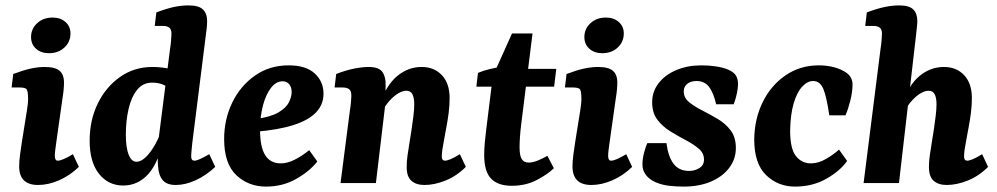

<svg xmlns="http://www.w3.org/2000/svg" viewBox="-20 -678 3692 711"><path d="M121 7Q51 7 51 -62Q51 -81 54.5 -107Q58 -133 61 -152L80 -271Q82 -286 83 -293.5Q84 -301 84 -312Q84 -344 77 -349Q70 -354 53 -354H23L29 -404Q66 -418 93.5 -424Q121 -430 146 -430Q184 -430 200.5 -416Q217 -402 217 -372Q217 -360 215.5 -344.5Q214 -329 212 -318L188 -148Q186 -134 184.5 -121.5Q183 -109 183 -101Q183 -83 194 -83Q202 -83 216 -89Q230 -95 250 -107L272 -60Q239 -28 199 -10.5Q159 7 121 7ZM161 -481Q132 -481 113.5 -497.5Q95 -514 95 -541Q95 -571 117.5 -592Q140 -613 175 -613Q204 -613 222.5 -596.5Q241 -580 241 -554Q241 -523 218.5 -502Q196 -481 161 -481Z M631 7Q597 7 582 -11.5Q567 -30 565 -65Q564 -78 564 -100Q564 -122 564 -137L610 -499Q612 -510 613.5 -527.5Q615 -545 615 -553Q615 -569 607 -575.5Q599 -582 583 -582H553L559 -632Q596 -646 623.5 -652Q651 -658 678 -658Q716 -658 731.5 -643Q747 -628 747 -600Q747 -589 745.5 -574Q744 -559 742 -546L692 -148Q691 -136 689.5 -122.5Q688 -109 688 -98Q688 -83 700 -83Q707 -83 719.5 -88.5Q732 -94 755 -107L777 -60Q743 -28 704.5 -10.5Q666 7 631 7ZM436 9Q381 9 346.5 -34.5Q312 -78 312 -157Q312 -233 342 -294.5Q372 -356 424.5 -393Q477 -430 544 -430Q576 -430 607 -423.5Q638 -417 661 -409L625 -340Q606 -354 587.5 -363Q569 -372 543 -372Q509 -372 487.5 -345Q466 -318 456 -274Q446 -230 446 -180Q446 -131 456.5 -105Q467 -79 485 -79Q498 -79 511.5 -89Q525 -99 540 -120Q555 -141 569 -172L584 -165Q569 -79 530.5 -35Q492 9 436 9Z M1049 -436Q1113 -436 1145.5 -406Q1178 -376 1178 -331Q1178 -291 1150.5 -262Q1123 -233 1067 -215Q1011 -197 925 -190L927 -237Q983 -245 1011.5 -262Q1040 -279 1050 -299.5Q1060 -320 1060 -337Q1060 -355 1051 -366Q1042 -377 1026 -377Q1002 -377 983 -352Q964 -327 953.5 -286.5Q943 -246 943 -197Q943 -134 962 -103.5Q981 -73 1020 -73Q1044 -73 1071 -86.5Q1098 -100 1125 -122L1155 -80Q1127 -44 1077 -15.5Q1027 13 965 13Q900 13 855 -29.5Q810 -72 810 -163Q810 -236 840 -298Q870 -360 924 -398Q978 -436 1049 -436Z M1552 7Q1521 7 1503.5 -8.5Q1486 -24 1486 -59Q1486 -81 1489 -101.5Q1492 -122 1496 -147Q1500 -171 1504 -197.5Q1508 -224 1511 -249Q1514 -274 1514 -292Q1514 -315 1507.5 -328.5Q1501 -342 1484 -342Q1472 -342 1456 -333Q1440 -324 1423 -305.5Q1406 -287 1392 -259L1382 -285Q1411 -364 1451.5 -397Q1492 -430 1541 -430Q1588 -430 1616.5 -399.5Q1645 -369 1645 -315Q1645 -288 1641.5 -260.5Q1638 -233 1633 -207Q1628 -181 1624 -158Q1620 -137 1618 -123Q1616 -109 1616 -98Q1616 -83 1628 -83Q1635 -83 1648.5 -88.5Q1662 -94 1683 -107L1705 -60Q1671 -26 1630 -9.5Q1589 7 1552 7ZM1241 0 1276 -271Q1278 -282 1279.5 -298.5Q1281 -315 1281 -325Q1281 -341 1273 -347.5Q1265 -354 1249 -354H1219L1225 -404Q1261 -418 1291.5 -424Q1322 -430 1345 -430Q1383 -430 1396 -411.5Q1409 -393 1408 -363L1407 -294L1372 0Z M1875 10Q1824 10 1798.5 -16.5Q1773 -43 1773 -104Q1773 -127 1775.5 -152Q1778 -177 1780 -194L1805 -396L1876 -554H1952L1910 -217Q1907 -193 1905.5 -171Q1904 -149 1904 -133Q1904 -102 1912 -89Q1920 -76 1938 -76Q1953 -76 1971.5 -83.5Q1990 -91 2007 -101L2031 -55Q2009 -33 1968 -11.5Q1927 10 1875 10ZM1744 -357 1750 -408Q1768 -416 1794.5 -422.5Q1821 -429 1849 -432L1893 -423H2040L2032 -357Z M2170 7Q2100 7 2100 -62Q2100 -81 2103.5 -107Q2107 -133 2110 -152L2129 -271Q2131 -286 2132 -293.5Q2133 -301 2133 -312Q2133 -344 2126 -349Q2119 -354 2102 -354H2072L2078 -404Q2115 -418 2142.5 -424Q2170 -430 2195 -430Q2233 -430 2249.5 -416Q2266 -402 2266 -372Q2266 -360 2264.5 -344.5Q2263 -329 2261 -318L2237 -148Q2235 -134 2233.5 -121.5Q2232 -109 2232 -101Q2232 -83 2243 -83Q2251 -83 2265 -89Q2279 -95 2299 -107L2321 -60Q2288 -28 2248 -10.5Q2208 7 2170 7ZM2210 -481Q2181 -481 2162.5 -497.5Q2144 -514 2144 -541Q2144 -571 2166.5 -592Q2189 -613 2224 -613Q2253 -613 2271.5 -596.5Q2290 -580 2290 -554Q2290 -523 2267.5 -502Q2245 -481 2210 -481Z M2512 13Q2484 13 2458 10Q2432 7 2408 -3Q2385 -13 2372 -30Q2359 -47 2359 -69Q2359 -89 2365 -112Q2371 -135 2377 -148H2448Q2454 -99 2474 -72Q2494 -45 2532 -45Q2552 -45 2569.5 -55.5Q2587 -66 2587 -87Q2587 -111 2567.5 -127.5Q2548 -144 2519.5 -159Q2491 -174 2462.5 -191.5Q2434 -209 2414.5 -234.5Q2395 -260 2395 -299Q2395 -339 2419 -370Q2443 -401 2484.5 -418.5Q2526 -436 2577 -436Q2606 -436 2632 -432Q2658 -428 2677 -420Q2699 -410 2706 -397Q2713 -384 2713 -367Q2713 -353 2709 -333Q2705 -313 2697 -292H2632Q2622 -335 2605.5 -356.5Q2589 -378 2559 -378Q2538 -378 2525 -367.5Q2512 -357 2512 -340Q2512 -316 2531.5 -300Q2551 -284 2579.5 -269.5Q2608 -255 2637 -238Q2666 -221 2685.5 -195.5Q2705 -170 2705 -130Q2705 -89 2680.5 -56.5Q2656 -24 2612.5 -5.5Q2569 13 2512 13Z M2924 13Q2861 13 2817 -29.5Q2773 -72 2773 -162Q2774 -238 2804.5 -300Q2835 -362 2889 -399Q2943 -436 3012 -436Q3037 -436 3060.5 -431Q3084 -426 3104 -415Q3121 -406 3129 -393.5Q3137 -381 3137 -366Q3137 -338 3129 -306Q3121 -274 3111 -251H3051Q3041 -319 3029 -348.5Q3017 -378 2991 -378Q2970 -378 2950.5 -357Q2931 -336 2919 -295Q2907 -254 2906 -194Q2906 -127 2927.5 -100Q2949 -73 2983 -73Q3010 -73 3038 -89Q3066 -105 3087 -124L3117 -82Q3091 -45 3040 -16Q2989 13 2924 13Z M3486 7Q3455 7 3437.5 -8.5Q3420 -24 3420 -59Q3420 -81 3423 -101.5Q3426 -122 3430 -147Q3434 -171 3438 -197.5Q3442 -224 3445 -249Q3448 -274 3448 -292Q3448 -315 3441.5 -328.5Q3435 -342 3418 -342Q3406 -342 3390 -333Q3374 -324 3357 -305.5Q3340 -287 3326 -259L3316 -285Q3345 -364 3385.5 -397Q3426 -430 3475 -430Q3522 -430 3550.5 -399.5Q3579 -369 3579 -315Q3579 -288 3575.5 -260.5Q3572 -233 3567 -207Q3562 -181 3558 -158Q3554 -137 3552 -123Q3550 -109 3550 -98Q3550 -83 3562 -83Q3569 -83 3582.5 -88.5Q3596 -94 3617 -107L3639 -60Q3605 -26 3564 -9.5Q3523 7 3486 7ZM3178 0 3241 -499Q3243 -510 3244.5 -527.5Q3246 -545 3246 -553Q3246 -569 3238 -575.5Q3230 -582 3214 -582H3184L3190 -632Q3227 -646 3255.5 -652Q3284 -658 3310 -658Q3347 -658 3362 -643Q3377 -628 3377 -600Q3377 -592 3375.5 -578.5Q3374 -565 3372 -546L3309 0Z"/></svg>

Font: Yrsa
Style: Bold Italic
Weight: 700
Italic angle: -7.10001°
Version: Version 2.004